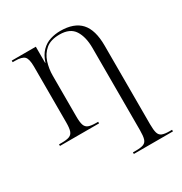

<svg xmlns="http://www.w3.org/2000/svg" viewBox="-181 -677 994 1050"><g transform="rotate(-30 316.0 -152.0)"><path d="M361 240V230H381Q412 230 428 223.5Q444 217 449.5 198.5Q455 180 455 144V-375Q455 -445 428 -487Q401 -529 335 -529Q279 -529 248 -503Q217 -477 204 -436.5Q191 -396 191 -352V-94Q191 -59 197 -41Q203 -23 219.5 -16.5Q236 -10 268 -10H280V0H33V-10H50Q82 -10 98.5 -16.5Q115 -23 121 -41Q127 -59 127 -94V-447Q127 -496 111.5 -511Q96 -526 53 -526H38V-536H190V-434H192Q205 -476 229.5 -500.5Q254 -525 285 -534.5Q316 -544 348 -544Q435 -544 477 -498Q519 -452 519 -353V144Q519 180 524.5 198.5Q530 217 546 223.5Q562 230 592 230H608V240Z"/></g></svg>

Font: Noto Serif Display Light
Style: Regular
Weight: 300
Designer: Monotype Design Team
Foundry: Monotype Imaging Inc.
Version: Version 2.009